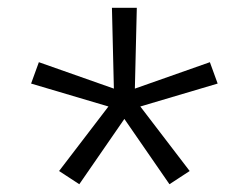

<svg xmlns="http://www.w3.org/2000/svg" viewBox="-20 -783 640 494"><path d="M184 -309 132 -343 259 -509 60 -568 80 -623 273 -555 268 -763H332L327 -555L520 -623L540 -568L341 -509L468 -343L416 -309L300 -477Z"/></svg>

Font: Iosevka Slab Light Extended
Style: Regular
Weight: 300
Width: 7
Monospace: yes
Designer: Belleve Invis
Foundry: Belleve Invis
Version: Version 11.1.0; ttfautohint (v1.8.3)